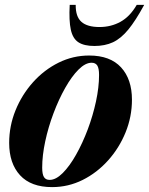

<svg xmlns="http://www.w3.org/2000/svg" viewBox="-20 -752 610 785"><path d="M344.5 -525Q430.5 -525 475 -476.5Q519.5 -428 519.5 -344.5Q519.5 -275 493.5 -211Q467.5 -147 422 -96.2Q376.5 -45.5 317.8 -16.2Q259 13 193 13Q106.5 13 62 -35.5Q17.5 -84 17.5 -167.5Q17.5 -237 43.5 -301Q69.5 -365 115 -415.8Q160.5 -466.5 219.5 -495.8Q278.5 -525 344.5 -525ZM183 -16.5Q208.5 -16.5 236.5 -44.5Q264.5 -72.5 291 -119.5Q317.5 -166.5 338.8 -223Q360 -279.5 372.5 -337.5Q385 -395.5 385 -445.5Q385 -472.5 377.8 -484Q370.5 -495.5 354.5 -495.5Q329 -495.5 301 -467.5Q273 -439.5 246.5 -392.5Q220 -345.5 198.8 -289Q177.5 -232.5 165 -174.5Q152.5 -116.5 152.5 -66.5Q152.5 -39.5 159.8 -28Q167 -16.5 183 -16.5ZM387 -641.5Q434 -641.5 472.8 -663Q511.5 -684.5 539 -732H569.5Q534.5 -667.5 504.5 -631Q474.5 -594.5 441.8 -579.2Q409 -564 366 -564Q324 -564 300.8 -579Q277.5 -594 269.5 -630.8Q261.5 -667.5 265 -732H289.5Q289 -684 312.8 -662.8Q336.5 -641.5 387 -641.5Z"/></svg>

Font: Newsreader Display
Style: Bold Italic
Weight: 700
Italic angle: -17°
Designer: Hugues Gentile
Foundry: Production Type
Version: Version 1.001